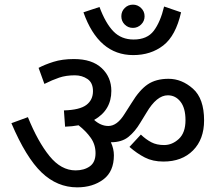

<svg xmlns="http://www.w3.org/2000/svg" viewBox="-20 -886 942 826"><path d="M502 -816Q502 -795 516.5 -780.5Q531 -766 552 -766Q572 -766 587 -780.5Q602 -795 602 -816Q602 -837 587 -851.5Q572 -866 552 -866Q531 -866 516.5 -851.5Q502 -837 502 -816ZM759 -833 686 -858Q670 -791 641.5 -753.5Q613 -716 555 -716Q502 -716 468 -751Q434 -786 408 -856L339 -833Q404 -649 553 -649Q629 -649 682.5 -690.5Q736 -732 759 -833ZM312 -80Q379 -80 424.5 -114Q470 -148 470 -218Q470 -246 457 -274Q504 -274 532.5 -297Q561 -320 583 -357L610 -401Q654 -476 702 -476Q735 -476 756.5 -448.5Q778 -421 778 -369Q778 -315 749.5 -288.5Q721 -262 686 -262Q654 -262 631 -274Q608 -286 586 -307L537 -254Q569 -226 603 -208.5Q637 -191 683 -191Q763 -191 810.5 -239Q858 -287 858 -368Q858 -462 810 -504.5Q762 -547 705 -547Q651 -547 615.5 -523Q580 -499 546 -443L516 -396Q484 -344 446 -344Q414 -344 385 -370Q459 -412 459 -495Q459 -554 417.5 -593Q376 -632 298 -632Q248 -632 210 -620Q172 -608 146 -594L171 -525Q205 -542 234.5 -552Q264 -562 302 -562Q333 -562 356.5 -546Q380 -530 380 -494Q380 -456 351.5 -434.5Q323 -413 255 -411L260 -341Q291 -342 318 -347Q350 -322 370.5 -293Q391 -264 391 -227Q391 -188 366.5 -170.5Q342 -153 305 -153Q243 -153 193 -214.5Q143 -276 100 -382L29 -356Q92 -208 159 -144Q226 -80 312 -80Z"/></svg>

Font: Noto Sans Devanagari
Style: Regular
Weight: 400
Designer: Jelle Bosma - Monotype Design Team
Foundry: Monotype Imaging Inc.
Version: Version 1.901